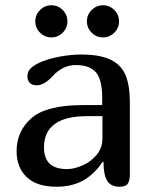

<svg xmlns="http://www.w3.org/2000/svg" viewBox="-20 -709 586 729"><path d="M194 0Q120 0 81.5 -36.5Q43 -73 43 -135Q43 -211 99.5 -260.5Q156 -310 295 -310H368V-338Q368 -406 344.5 -434Q321 -462 268 -462Q218 -462 180 -420Q148 -385 119 -385Q102 -385 93 -394.5Q84 -404 84 -419Q84 -438 98 -451Q112 -464 139 -475Q171 -488 212 -495Q253 -502 288 -502Q360 -502 400.5 -482Q441 -462 457 -423Q473 -384 473 -321V-47Q473 -23 465 -11.5Q457 0 434 0Q401 0 387 -22.5Q373 -45 373 -94L370 -95Q337 -46 294.5 -23Q252 0 194 0ZM147 -149Q147 -67 234 -67Q261 -67 292.5 -80.5Q324 -94 346.5 -120.5Q369 -147 369 -184V-268H311Q147 -268 147 -149ZM175 -689Q200 -689 218 -671Q236 -653 236 -628Q236 -603 218 -585Q200 -567 175 -567Q150 -567 132 -585Q114 -603 114 -628Q114 -653 132 -671Q150 -689 175 -689ZM371 -689Q396 -689 414 -671Q432 -653 432 -628Q432 -603 414 -585Q396 -567 371 -567Q346 -567 328 -585Q310 -603 310 -628Q310 -653 328 -671Q346 -689 371 -689Z"/></svg>

Font: Marmelad for Arash.Academy
Style: Regular
Weight: 400
Designer: Manvel Shmavonyan
Foundry: Cyreal
Version: Version 1.110;Glyphs 3.2 (3202)